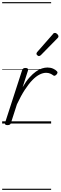

<svg xmlns="http://www.w3.org/2000/svg" viewBox="-20 -1145 562 1780"><path d="M49 15Q37 15 30 10Q23 5 27 -7L185 -494Q190 -506 196.5 -510.5Q203 -515 216 -515Q232 -515 237.5 -508.5Q243 -502 239 -490L190 -337Q221 -391 252.5 -426Q284 -461 313 -481.5Q342 -502 369 -510.5Q396 -519 420 -519Q449 -519 472.5 -508.5Q496 -498 508 -484Q514 -478 513 -471Q512 -464 504 -454Q495 -445 488 -443Q481 -441 474 -446Q463 -455 446 -462.5Q429 -470 407 -470Q379 -470 347 -454Q315 -438 281 -403.5Q247 -369 210.5 -313Q174 -257 137 -178L81 -4Q78 6 70.5 10.5Q63 15 49 15ZM340 -625Q335 -625 326.5 -632Q318 -639 318 -646Q318 -650 319.5 -654Q321 -658 325 -663L469 -827Q474 -835 479 -837.5Q484 -840 489 -840Q496 -840 503.5 -835Q511 -830 516.5 -822.5Q522 -815 522 -808Q522 -803 520 -799.5Q518 -796 514 -792L359 -634Q349 -625 340 -625ZM0 605H454V615H0ZM0 -20H454V0H0ZM0 -505H454V-500H0ZM0 -1125H454V-1115H0Z"/></svg>

Font: Playwrite CU Guides
Style: Regular
Weight: 400
Designer: Veronika Burian, José Scaglione
Foundry: TypeTogether
Version: Version 1.003